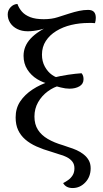

<svg xmlns="http://www.w3.org/2000/svg" viewBox="-20 -762 521 970"><path d="M347 188Q313 188 299 163Q311 157 324.5 147.5Q338 138 347 123.5Q356 109 356 88Q356 68 345.5 54.5Q335 41 317.5 32Q300 23 277 17L240 5Q198 -7 164.5 -22Q131 -37 107.5 -57.5Q84 -78 71.5 -105Q59 -132 59 -169Q59 -215 82 -249.5Q105 -284 144.5 -310Q184 -336 233 -351V-337Q199 -343 168 -362Q137 -381 118 -411Q99 -441 99 -480Q99 -529 135 -567.5Q171 -606 243 -637L245 -631Q217 -620 183 -612Q149 -604 120 -604Q90 -604 67 -615.5Q44 -627 31.5 -646.5Q19 -666 19 -689Q19 -710 33.5 -725.5Q48 -741 68 -742Q76 -720 91 -703Q106 -686 132.5 -675.5Q159 -665 201 -665Q241 -665 271.5 -675Q302 -685 331 -694Q356 -702 379.5 -707Q403 -712 425 -712Q445 -712 454.5 -702Q464 -692 464 -672Q464 -666 463 -659Q462 -652 460 -645Q454 -646 445 -646Q436 -646 428 -646Q382 -646 340 -636Q298 -626 264.5 -605.5Q231 -585 211.5 -555Q192 -525 192 -486Q192 -452 206.5 -425.5Q221 -399 243 -383.5Q265 -368 286 -367V-331Q252 -323 221.5 -300.5Q191 -278 172.5 -245.5Q154 -213 154 -173Q154 -134 171.5 -106.5Q189 -79 221.5 -60Q254 -41 299 -28L328 -18Q348 -12 367 -3.5Q386 5 402.5 18Q419 31 428.5 48Q438 65 438 88Q438 131 411 159.5Q384 188 347 188ZM331 -314Q311 -314 287.5 -320Q264 -326 242 -332V-368Q287 -379 324.5 -384.5Q362 -390 392 -392Q398 -385 400 -377.5Q402 -370 402 -362Q402 -338 381.5 -326Q361 -314 331 -314Z"/></svg>

Font: Arima Thin Medium
Style: Regular
Weight: 500
Version: Version 1.100